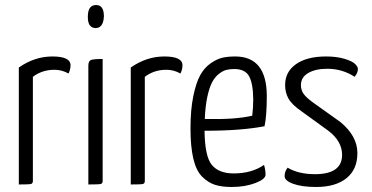

<svg xmlns="http://www.w3.org/2000/svg" viewBox="-20 -735 1483 765"><path d="M55 -466Q118 -510 189 -510Q261 -510 261 -475Q261 -458 253 -442Q227 -457 197 -457Q148 -457 111 -429V-14Q111 -4 103.5 -2Q96 0 55 0Z M330 -669Q330 -715 363 -715Q394 -715 394 -670Q392 -623 360 -623Q329 -625 330 -669ZM389 -14Q389 -4 381.5 -2Q374 0 332 0V-473Q332 -492 342.5 -496Q353 -500 389 -500Z M501 -466Q564 -510 635 -510Q707 -510 707 -475Q707 -458 699 -442Q673 -457 643 -457Q594 -457 557 -429V-14Q557 -4 549.5 -2Q542 0 501 0Z M911 -44Q983 -44 1032 -78Q1038 -58 1038 -39Q1038 -21 997 -5.5Q956 10 903 10Q864 10 837 1.5Q810 -7 786 -30.5Q762 -54 750.5 -102Q739 -150 739 -223Q739 -297 750 -351Q761 -405 777.5 -435Q794 -465 819 -482.5Q844 -500 866 -505Q888 -510 917 -510Q1043 -510 1043 -352Q1043 -274 1034 -232Q941 -214 795 -214Q796 -112 824 -78Q852 -44 911 -44ZM913 -460Q896 -460 882 -456.5Q868 -453 852 -440.5Q836 -428 825 -407Q814 -386 806 -349Q798 -312 796 -261Q917 -258 985 -274Q989 -306 989 -341Q988 -404 972 -432Q956 -460 913 -460Z M1279 -510Q1322 -510 1353 -500.5Q1384 -491 1395 -480Q1406 -469 1406 -460Q1406 -445 1393 -429Q1344 -461 1284 -461Q1237 -461 1208 -444Q1179 -427 1179 -396Q1179 -377 1189 -362Q1199 -347 1228 -326L1336 -249Q1404 -193 1404 -125Q1404 -60 1360.5 -25Q1317 10 1240 10Q1183 10 1148.5 -2.5Q1114 -15 1114 -33Q1114 -52 1126 -67Q1169 -41 1235 -41Q1343 -41 1343 -118Q1343 -173 1287 -215L1182 -291Q1143 -318 1129.5 -342Q1116 -366 1116 -396Q1116 -449 1159.5 -479.5Q1203 -510 1279 -510Z"/></svg>

Font: Yanone Kaffeesatz Light
Style: Regular
Weight: 300
Designer: Yanone (Cyrillic: Daniel Pouzeot)
Foundry: Yanone
Version: Version 1.003;PS 001.003;hotconv 1.0.88;makeotf.lib2.5.64775